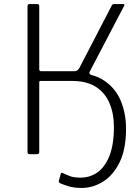

<svg xmlns="http://www.w3.org/2000/svg" viewBox="-20 -762 674 949"><path d="M126 0Q121 0 118.5 -2.5Q116 -5 116 -11V-731Q116 -742 126 -742H164Q174 -742 174 -731V-420Q174 -410 183 -410H345Q358 -410 365 -416.5Q372 -423 379 -439L533 -736Q536 -742 546 -742H589Q593 -742 594.5 -739.5Q596 -737 594 -734L423 -407Q421 -403 422.5 -398.5Q424 -394 432 -391L368 -362H180Q174 -362 174 -355V-10Q174 0 162 0ZM383 167Q343 167 313 157Q283 147 276 143Q273 141 271.5 138.5Q270 136 271 132L280 98Q281 90 289 93Q304 99 323 107.5Q342 116 378 116Q424 116 461 90.5Q498 65 520.5 9.5Q543 -46 543 -134Q543 -201 521 -252.5Q499 -304 453.5 -333Q408 -362 334 -362H230V-401H350Q439 -401 495 -363.5Q551 -326 577 -263.5Q603 -201 603 -126Q603 -24 571 40.5Q539 105 489 136Q439 167 383 167Z"/></svg>

Font: Libre Franklin ExtraLight
Style: Regular
Weight: 250
Designer: Pablo Impallari, Rodrigo Fuenzalida, Nhung Nguyen
Foundry: Impallari Type
Version: Version 3.000